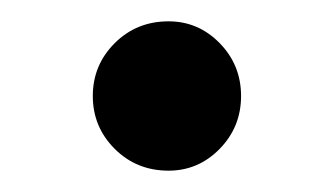

<svg xmlns="http://www.w3.org/2000/svg" viewBox="-20 -369 314 180"><path d="M138 -209Q108 -209 87.5 -229.5Q67 -250 67 -279Q67 -308 87.5 -328.5Q108 -349 138 -349Q166 -349 186 -328.5Q206 -308 206 -279Q206 -250 186 -229.5Q166 -209 138 -209Z"/></svg>

Font: Miriam Libre Medium
Style: Regular
Weight: 500
Version: Version 2.000